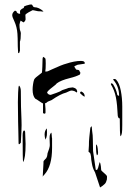

<svg xmlns="http://www.w3.org/2000/svg" viewBox="-20 -752 601 848"><path d="M57 -603Q57 -592 58 -582Q58 -544 60 -519Q62 -517 63 -517Q65 -517 66 -522Q67 -527 68 -528V-568Q72 -577 72 -606Q72 -608 70.5 -613Q69 -618 68 -620Q66 -630 66 -643Q66 -646 68 -652.5Q70 -659 71 -661Q75 -659 77.5 -657Q80 -655 84 -653Q87 -655 90 -659Q93 -663 93 -667L92 -687Q95 -691 106 -697.5Q117 -704 124 -707Q128 -707 138 -704.5Q148 -702 153 -702Q155 -703 162.5 -701.5Q170 -700 172 -702Q151 -720 133 -720Q128 -720 126 -724Q124 -728 122 -730.5Q120 -733 113 -732Q94 -728 86 -723L85 -717Q76 -714 70 -707Q67 -701 69 -691Q55 -691 52 -703L46 -705Q34 -696 34 -685Q34 -677 43 -659Q55 -633 57 -603ZM308 -458Q309 -456 312.5 -450.5Q316 -445 318 -444Q329 -444 331 -439Q331 -437 333 -434.5Q335 -432 335 -430Q335 -429 333 -423Q317 -414 288 -407Q248 -397 231 -384Q229 -380 213 -368Q188 -349 188 -343Q193 -333 204 -333Q210 -335 228.5 -341.5Q247 -348 255 -354Q259 -356 265.5 -357.5Q272 -359 276 -361Q281 -364 288.5 -364.5Q296 -365 301 -366Q314 -363 318 -357Q321 -351 321 -348Q321 -346 318 -343Q317 -345 314 -346.5Q311 -348 310 -349Q301 -352 298 -352H296Q291 -352 284 -348.5Q277 -345 272 -343Q247 -337 208 -310L191 -303Q184 -296 179 -296Q182 -266 181 -254Q181 -253 180 -251.5Q179 -250 177 -250Q172 -250 170 -253V-295Q165 -297 153 -305.5Q141 -314 136 -316Q124 -328 124 -357Q124 -367 126 -380Q128 -393 130 -398Q131 -405 146 -416Q161 -427 165 -431Q166 -434 167 -457Q168 -480 168 -492Q168 -497 171 -501Q179 -496 180 -494Q182 -491 182 -472Q182 -446 180 -436H183Q189 -436 193 -438L208 -445L247 -462Q265 -469 270 -470Q309 -483 338 -483Q348 -483 352 -479Q356 -475 354 -471Q353 -470 343 -469Q333 -468 323 -466Q321 -465 315 -462.5Q309 -460 308 -458ZM470 -379Q486 -353 492 -321.5Q498 -290 500 -242Q500 -239 501.5 -236Q503 -233 503 -232Q505 -229 509 -229Q509 -159 512 -150Q517 -154 518.5 -165Q520 -176 520 -200V-245V-281Q520 -319 513.5 -352Q507 -385 493 -400Q487 -406 479 -401Q506 -371 506 -329Q501 -329 499 -332Q497 -335 497 -338Q493 -357 481 -377Q478 -384 470 -384ZM60 -213Q60 -187 61 -172L62 -121Q62 -115 64 -115Q67 -115 72 -122Q73 -137 74.5 -170Q76 -203 75 -220Q72 -279 72 -350Q72 -357 70 -364Q68 -371 64 -374Q61 -371 60 -343Q59 -315 59 -301ZM335 -339Q333 -341 334 -344Q335 -347 339 -348Q355 -341 354 -325Q347 -327 335 -339ZM372 -98Q373 -107 373 -127Q373 -135 379 -188L385 -195Q385 -189 387 -173Q390 -155 390 -137L391 -85L403 -2Q410 0 411 -6Q413 -8 416 -21Q419 -34 420 -36Q424 -32 425.5 -17.5Q427 -3 427 0Q430 4 440 12.5Q450 21 452 25Q453 27 452.5 33Q452 39 452 41Q449 54 443 60Q434 69 422 76L400 10L398 6Q389 -10 386 -29Q382 -49 382 -61Q381 -69 379.5 -73Q378 -77 371 -82ZM187 -185Q177 -175 177 -158Q177 -147 181 -135Q186 -146 187 -155Q188 -164 187 -185ZM82 -36Q93 -52 93 -116Q93 -131 91 -169Q91 -174 87 -176Q80 -175 80 -154Q80 -47 82 -36ZM169 24 170 4Q172 -20 172 -31V-37Q172 -42 179 -48Q186 -54 186 -58Q188 -59 189 -68Q190 -77 191 -78Q194 -85 197 -95Q200 -105 200 -111L199 -142Q199 -153 201 -158Q205 -166 206 -166Q208 -166 208.5 -154.5Q209 -143 210 -141V-99Q210 -19 177 18L168 28ZM413 -80V-77Q413 -68 408 -66Q404 -78 404 -100Q404 -110 405 -114Q411 -113 413 -80Z"/></svg>

Font: BM Euljiro oraeorae
Style: Regular
Weight: 400
Designer: Bongjin Kim; Bomjun Kim; Myungsoo Han; Hyesun Chae; Mikyoung Jeong; Wujin Sim; Minjae Kang; Suwha Jang;
Foundry: Sandoll Inc.
Version: Version 1.000;hotconv 1.0.109;makeexe 2.5.65596